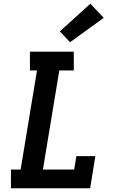

<svg xmlns="http://www.w3.org/2000/svg" viewBox="-20 -1013 640 1033"><path d="M39 0V-101H91L179 -634H141V-735H377V-634H299L211 -101H379L391 -173H493L465 0ZM357 -786 302 -844 466 -993 538 -917Z"/></svg>

Font: Iosevka Slab Extended
Style: Bold Italic
Weight: 700
Width: 7
Italic angle: -9°
Monospace: yes
Designer: Belleve Invis
Foundry: Belleve Invis
Version: Version 11.1.0; ttfautohint (v1.8.3)